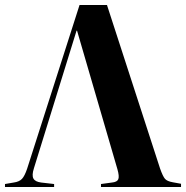

<svg xmlns="http://www.w3.org/2000/svg" viewBox="-25 -750 746 770"><path d="M-5 0V-12L30 -18Q52 -21 63 -32.5Q74 -44 84 -74L294 -730H404L617 -74Q628 -43 636.5 -33Q645 -23 668 -19L701 -13V0H380V-12L424 -18Q445 -20 449.5 -31.5Q454 -43 446 -71L284 -627H282L111 -75Q102 -47 109 -34Q116 -21 140 -18L192 -12V0Z"/></svg>

Font: Literata 72pt
Style: Bold
Weight: 700
Designer: Latin by Veronika Burian and Jose Scaglione. Greek by Irene Vlachou. Cyrillic by Vera Evstafieva.
Foundry: TypeTogether
Version: Version 3.002